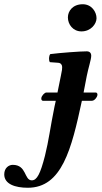

<svg xmlns="http://www.w3.org/2000/svg" viewBox="-116 -678 479 905"><path d="M87 -203H147L141 -176C121 -78 114 -16 96 56C74 142 58 172 34 172C-3 172 11 99 -56 99C-74 99 -96 113 -96 144C-96 190 -44 207 15 207C176 207 221 25 270 -203H317C329 -203 341 -218 343 -229C344 -234 343 -242 334 -242H278L293 -320C301 -360 314 -398 314 -415C314 -429 306 -436 293 -436C261 -436 168 -429 121 -423C114 -415 113 -394 119 -385L159 -382C171 -381 177 -372 177 -362C177 -353 177 -349 171 -321L155 -242H103C94 -242 81 -227 79 -217C78 -211 79 -203 87 -203ZM204 -596C204 -563 228 -530 268 -530C313 -530 339 -566 339 -592C339 -622 316 -658 274 -658C227 -658 204 -626 204 -596Z"/></svg>

Font: Libertinus Serif
Style: Bold Italic
Weight: 700
Italic angle: -12°
Designer: Philipp H. Poll, Khaled Hosny
Foundry: Caleb Maclennan
Version: Version 7.050;RELEASE